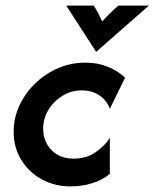

<svg xmlns="http://www.w3.org/2000/svg" viewBox="-20 -651 549 682"><path d="M230.6 11.1Q174.3 11.1 128.5 -13.9Q82.6 -38.9 55.6 -83Q28.5 -127.1 28.5 -183.3Q28.5 -231.9 49 -276Q69.4 -320.1 104.9 -354.5Q140.3 -388.9 186.1 -408.7Q231.9 -428.5 283.3 -428.5Q326.4 -428.5 362.2 -414.2Q397.9 -400 424.3 -375L370.1 -264.6Q359.7 -293.8 333.7 -311.8Q307.6 -329.9 270.1 -329.9Q232.6 -329.9 201.4 -310.4Q170.1 -291 151.7 -260.1Q133.3 -229.2 133.3 -193.8Q133.3 -148.6 162.8 -118.1Q192.4 -87.5 241.7 -87.5Q287.5 -87.5 321.2 -111.5Q354.9 -135.4 370.1 -161.8V-33.3Q343.1 -11.1 306.9 0Q270.8 11.1 230.6 11.1ZM321.5 -466.7 215.3 -631.2H312.5Q321.5 -618.1 328.5 -604.9Q335.4 -591.7 343.1 -575Q358.3 -591.7 371.9 -604.9Q385.4 -618.1 400.7 -631.2H509Z"/></svg>

Font: Afacad SemiBold
Style: Italic
Weight: 600
Italic angle: -14°
Designer: Kristian Moeller
Foundry: Dicotype
Version: Version 1.000